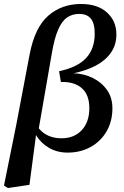

<svg xmlns="http://www.w3.org/2000/svg" viewBox="-25 -754 622 965"><path d="M235 -483 170 -109Q211 -59 284 -59Q348 -59 386 -100Q424 -141 424 -210Q424 -278 386 -311Q348 -344 281 -342L272 -396Q365 -416 408 -462.5Q451 -509 451 -585Q451 -637 431.5 -660.5Q412 -684 373 -684Q338 -684 312 -666Q286 -648 267 -604.5Q248 -561 235 -483ZM15 191 -5 179 57 -128 124 -481Q150 -616 217.5 -675Q285 -734 382 -734Q466 -734 513 -691Q560 -648 560 -581Q560 -528 532 -488.5Q504 -449 456 -424Q408 -399 346 -386H344Q397 -384 441.5 -362Q486 -340 513 -301.5Q540 -263 540 -210Q540 -144 510.5 -93.5Q481 -43 430 -15Q379 13 315 13Q262 13 221 -11Q180 -35 156 -75L123 175Z"/></svg>

Font: Source Serif 4 SmText Semibold
Style: Italic
Weight: 600
Italic angle: -12°
Designer: Frank Grießhammer
Foundry: Adobe
Version: Version 4.005;hotconv 1.1.0;makeotfexe 2.6.0